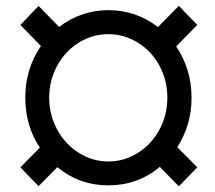

<svg xmlns="http://www.w3.org/2000/svg" viewBox="-20 -638 753 671"><path d="M538.6 -54.7Q460.9 9.8 358.9 9.8Q257.8 9.8 180.2 -53.7L114.7 12.7L51.3 -53.2L119.1 -122.1Q68.4 -198.2 68.4 -296.9Q68.4 -397.5 123 -477.1L51.3 -550.8L114.7 -617.2L186.5 -543.9Q263.7 -602.5 358.9 -602.5Q454.6 -602.5 532.2 -543.5L605 -617.7L669.4 -550.8L595.7 -475.6Q649.4 -396 649.4 -296.9Q649.4 -201.2 599.6 -123.5L669.4 -53.2L605 13.2ZM151.9 -296.9Q151.9 -236.8 179.9 -185.1Q208 -133.3 255.9 -103.5Q303.7 -73.7 358.9 -73.7Q414.1 -73.7 461.9 -103.8Q509.8 -133.8 537.4 -185.3Q564.9 -236.8 564.9 -296.9Q564.9 -356.4 537.4 -408Q509.8 -459.5 461.7 -489Q413.6 -518.6 358.9 -518.6Q303.7 -518.6 255.9 -489.3Q208 -460 179.9 -408.2Q151.9 -356.4 151.9 -296.9Z"/></svg>

Font: TypoPRO Roboto
Style: Regular
Weight: 400
Designer: Google
Version: Version 2.136; 2016